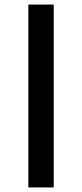

<svg xmlns="http://www.w3.org/2000/svg" viewBox="-20 -770 359 840"><path d="M104 -750H215V50H104Z"/></svg>

Font: Haskoy SemiBold
Style: Regular
Weight: 600
Designer: Ertekin Erdin
Foundry: Ertekin Erdin
Version: Version 1.500; ttfautohint (v1.8.3)